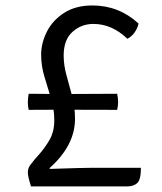

<svg xmlns="http://www.w3.org/2000/svg" viewBox="-20 -666 580 686"><path d="M159 -62.5Q277 -66.5 308 -66.5H483.5Q483.5 -24 470.5 -12Q457.5 0 434 0H91Q79.5 -34.5 79.5 -49.5Q79.5 -64.5 87.5 -75.5Q95.5 -86.5 103.5 -96L116 -110Q141 -138 157.5 -167.2Q174 -196.5 174 -236.2Q174 -276 162.2 -314.5Q150.5 -353 138.8 -391.8Q127 -430.5 127 -471.2Q127 -512 147.5 -552.8Q168 -593.5 209.2 -620Q250.5 -646.5 310 -646.5Q404.5 -646.5 475 -582Q472 -566.5 461.5 -551Q451 -535.5 435 -527.5Q380 -580.5 313.5 -580.5Q270.5 -580.5 239 -552.2Q207.5 -524 207.5 -467.5Q207.5 -432.5 217.8 -396.2Q228 -360 238 -321.8Q248 -283.5 248 -241.5Q248 -146 156.5 -65ZM398.5 -331Q402 -316 402 -301.8Q402 -287.5 398.5 -273.5L196.5 -274L82.5 -273.5Q79.5 -285.5 79.5 -300.5Q79.5 -315.5 82.5 -331L196.5 -330Z"/></svg>

Font: Signika-CLs Light
Style: CLs-Regular
Weight: 300
Version: Version 2.003;gftools[0.9.32]